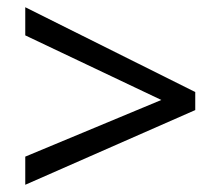

<svg xmlns="http://www.w3.org/2000/svg" viewBox="-20 -628 612 532"><path d="M50 -194 427 -351 50 -530V-608L521 -373V-323L50 -116Z"/></svg>

Font: Noto Sans Gothic
Style: Regular
Weight: 400
Designer: Monotype Design Team
Foundry: Monotype Imaging Inc.
Version: Version 2.001; ttfautohint (v1.8.4.7-5d5b)